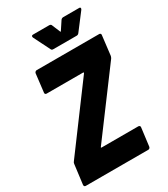

<svg xmlns="http://www.w3.org/2000/svg" viewBox="-214 -980 942 1077"><g transform="rotate(-30 257.5 -441.5)"><path d="M3 -12 19 -138Q19 -146 25 -153L321 -552Q324 -558 319 -558H82Q77 -558 74 -561.5Q71 -565 72 -570L86 -688Q87 -693 91 -696.5Q95 -700 100 -700H505Q510 -700 513 -696.5Q516 -693 515 -688L500 -562Q499 -555 494 -547L197 -148Q192 -142 199 -142H436Q441 -142 444.5 -138.5Q448 -135 447 -130L432 -12Q431 -7 427.5 -3.5Q424 0 419 0H14Q3 0 3 -12ZM172 -875Q172 -883 183 -883H286Q297 -883 300 -875L322 -822Q324 -817 327 -822L362 -875Q368 -883 378 -883H481Q489 -883 489 -876Q489 -873 486 -868L406 -763Q400 -755 391 -755H239Q229 -755 226 -763L173 -869Q172 -871 172 -875Z"/></g></svg>

Font: Barlow Semi Condensed ExtraBold
Style: Italic
Weight: 800
Width: 4
Italic angle: -7°
Designer: Jeremy Tribby
Foundry: Tribby Type
Version: Version 1.408